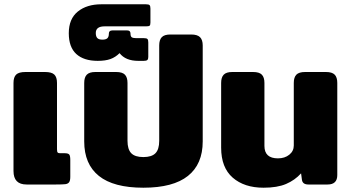

<svg xmlns="http://www.w3.org/2000/svg" viewBox="-20 -861 1637 896"><path d="M43 -63V-474Q43 -501 55.5 -513Q68 -525 99 -525H190Q221 -525 233.5 -513Q246 -501 246 -474V-165Q246 -153 249 -149.5Q252 -146 260 -146H281Q298 -146 303 -140Q308 -134 308 -115V-36Q308 -18 302.5 -10.5Q297 -3 284.5 -1.5Q272 0 242 0H104Q43 0 43 -63Z M373 -201V-474Q373 -500 385 -512.5Q397 -525 425 -525H522Q551 -525 563 -512.5Q575 -500 575 -474V-204Q575 -164 592.5 -146Q610 -128 649 -128Q688 -128 705.5 -146Q723 -164 723 -204V-649Q723 -675 735 -687.5Q747 -700 775 -700H872Q901 -700 913.5 -687.5Q926 -675 926 -649V-201Q926 -95 857 -40Q788 15 649 15Q510 15 441.5 -40Q373 -95 373 -201Z M301 -706Q301 -773 343 -807Q385 -841 453 -841H661Q674 -841 678 -837Q682 -833 682 -821V-756Q682 -744 678 -741Q674 -738 661 -738H468Q427 -738 427 -707Q427 -691 434 -683.5Q441 -676 458 -676Q474 -676 481 -682.5Q488 -689 488 -704Q488 -719 504 -719H574Q589 -719 589 -704Q589 -691 595 -687Q601 -683 615 -683H651Q664 -683 668 -679Q672 -675 672 -663V-595Q672 -585 667.5 -581Q663 -577 651 -577H625Q566 -577 538 -613Q519 -594 495.5 -585.5Q472 -577 436 -577Q371 -577 336 -609Q301 -641 301 -706Z M1012 -172V-474Q1012 -500 1024 -512.5Q1036 -525 1064 -525H1161Q1190 -525 1202 -512.5Q1214 -500 1214 -474V-180Q1214 -122 1277 -122Q1309 -122 1330 -139Q1351 -156 1351 -182V-474Q1351 -500 1363 -512.5Q1375 -525 1404 -525H1501Q1530 -525 1542 -512.5Q1554 -500 1554 -474V-44Q1554 0 1509 0H1419Q1392 0 1389 -22L1385 -52Q1356 -20 1315 -2.5Q1274 15 1210 15Q1120 15 1066 -32Q1012 -79 1012 -172Z"/></svg>

Font: Mitr SemiBold
Style: Regular
Weight: 600
Designer: Thanarat Vachiruckul
Foundry: Cadson Demak
Version: Version 1.002